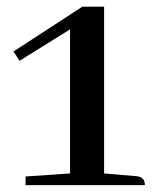

<svg xmlns="http://www.w3.org/2000/svg" viewBox="-20 -541 458 561"><path d="M220.7 -521.5 19.5 -390.6 37.1 -363.3 184.6 -455.1V-34.2L54.7 -25.4V0H403.3Q403.3 -21.5 383.8 -25.4Q379.9 -26.4 376 -26.4L284.2 -34.2V-521.5Z"/></svg>

Font: Abhaya Libre SemiBold
Style: Regular
Weight: 600
Designer: Pushpananda Ekanayake, Sol Matas, Pathum Egodawatta
Foundry: Mooniak
Version: Version 1.050 ; ttfautohint (v1.6)